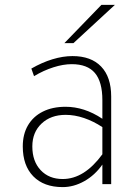

<svg xmlns="http://www.w3.org/2000/svg" viewBox="-20 -752 557 784"><path d="M236 12Q159 12 116 -32Q73 -76 73 -154Q73 -204 94.2 -240.2Q115.5 -276.5 154.8 -296.2Q194 -316 248 -316Q285.5 -316 323 -304Q360.5 -292 398 -267V-343Q398 -418 367.5 -454Q337 -490 273 -490Q238.5 -490 198.2 -477.2Q158 -464.5 119 -441L108 -472Q151.5 -497 194.2 -510Q237 -523 276 -523Q352 -523 393 -480.2Q434 -437.5 434 -358V0H398V-80Q367.5 -36.5 324.2 -12.2Q281 12 236 12ZM236 -21Q280.5 -21 321 -46.5Q361.5 -72 398 -122V-233Q361.5 -257 323.2 -270Q285 -283 248 -283Q187.5 -283 149.8 -247.5Q112 -212 112 -154Q112 -93.5 146 -57.2Q180 -21 236 -21ZM243 -576 394 -732H449L280 -576Z"/></svg>

Font: Overpass Thin
Style: Regular
Weight: 250
Designer: Delve Withrington, Dave Bailey, Thomas Jockin
Foundry: Delve Fonts LLC
Version: Version 4.000